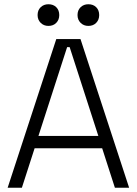

<svg xmlns="http://www.w3.org/2000/svg" viewBox="-20 -884 644 904"><path d="M16 0 245 -700H359L588 0H521L461 -186H143L83 0ZM443 -244 308 -662H296L161 -244ZM345 -813Q345 -836 359.5 -850Q374 -864 396 -864Q419 -864 433 -850Q447 -836 447 -813Q447 -791 433 -776.5Q419 -762 396 -762Q374 -762 359.5 -776.5Q345 -791 345 -813ZM157 -813Q157 -836 171.5 -850Q186 -864 208 -864Q231 -864 245 -850Q259 -836 259 -813Q259 -791 245 -776.5Q231 -762 208 -762Q186 -762 171.5 -776.5Q157 -791 157 -813Z"/></svg>

Font: Space Grotesk Frontify Light
Style: Regular
Weight: 300
Designer: Florian Karsten
Version: Version 2.000